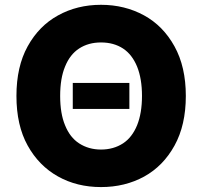

<svg xmlns="http://www.w3.org/2000/svg" viewBox="-20 -757 829 787"><path d="M278.3 -417H510.3V-310.5H278.3ZM741.7 -363.8Q741.7 -244.1 695.3 -160.2Q648.9 -76.2 570.8 -33.2Q492.2 9.8 394 9.8Q295.4 9.8 217.8 -33.7Q139.2 -77.6 93.3 -160.6Q47.4 -243.2 47.4 -363.8Q47.4 -483.9 93.3 -566.9Q139.6 -650.9 217.8 -693.8Q296.4 -737.3 394 -737.3Q491.2 -737.3 570.8 -693.8Q648.9 -650.9 695.3 -566.9Q741.7 -482.9 741.7 -363.8ZM542 -483.9Q521.5 -533.7 484.4 -558.1Q446.3 -583 394 -583Q342.3 -583 304.2 -558.1Q266.6 -533.7 246.6 -483.9Q226.6 -436 226.6 -363.8Q226.6 -291.5 246.6 -243.7Q266.6 -193.8 304.2 -169.4Q343.3 -144 394 -144Q445.3 -144 484.4 -169.4Q521.5 -193.8 542 -243.7Q562 -293.5 562 -363.8Q562 -434.1 542 -483.9Z"/></svg>

Font: My Font
Style: Regular
Weight: 500
Designer: Rasmus Andersson
Foundry: rsms
Version: Version 0.001